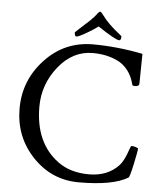

<svg xmlns="http://www.w3.org/2000/svg" viewBox="-56 -857 753 910"><g transform="rotate(5 320.5 -402.0)"><path d="M586.9 -187.5Q604.5 -187.5 619.1 -178.7Q619.1 -168 605.5 -104Q591.8 -40 585.9 -37.1Q514.6 5.9 352.5 5.9Q223.6 5.9 133.3 -88.9Q43 -183.6 43 -318.4Q43 -453.1 135.7 -552.2Q228.5 -651.4 363.3 -651.4Q478.5 -651.4 600.6 -627Q598.6 -496.1 598.6 -486.3Q598.6 -471.7 578.1 -471.7Q568.4 -471.7 565.4 -476.6Q551.3 -538.1 505.4 -572.8Q485.4 -587.9 448.7 -599.1Q412.1 -610.4 366.2 -610.4Q270.5 -610.4 203.1 -525.9Q135.7 -441.4 135.7 -335Q135.7 -163.1 249.5 -79.6Q308.6 -36.1 397.5 -36.1Q486.3 -36.1 539.1 -92.8Q560.1 -115.2 578.6 -171.4Q584 -187.5 586.9 -187.5ZM485.4 -681.6Q466.8 -681.6 382.8 -738.3Q359.4 -720.7 325.2 -701.2Q291 -681.6 281.7 -681.6Q272.5 -681.6 272.5 -701.2Q276.4 -705.1 297.4 -724.1Q318.4 -743.2 338.9 -762.2Q359.4 -781.2 373 -800.8Q379.9 -808.6 384.3 -808.6Q388.7 -808.6 401.4 -791Q428.7 -752.9 485.4 -709Q494.1 -702.1 494.1 -701.2Q494.1 -681.6 485.4 -681.6Z"/></g></svg>

Font: CrimsonText-Roman
Style: Roman
Weight: 400
Version: Version 0.13